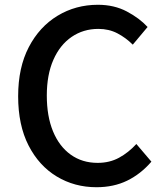

<svg xmlns="http://www.w3.org/2000/svg" viewBox="-20 -770 686 804"><path d="M384 14Q292 14 217.5 -31Q143 -76 99.5 -161Q56 -246 56 -367Q56 -487 100.5 -572.5Q145 -658 221 -704Q297 -750 390 -750Q458 -750 511 -722Q564 -694 598 -657L536 -583Q507 -612 471.5 -630.5Q436 -649 392 -649Q329 -649 280 -615.5Q231 -582 203.5 -519.5Q176 -457 176 -370Q176 -283 202 -220Q228 -157 276 -122.5Q324 -88 389 -88Q439 -88 478.5 -109.5Q518 -131 551 -167L614 -93Q569 -41 512.5 -13.5Q456 14 384 14Z"/></svg>

Font: Source Han Sans Medium
Style: Regular
Weight: 500
Designer: Ryoko NISHIZUKA Ë•øÂ°öÊ∂ºÂ≠ê (kana, bopomofo & ideographs); Paul D. Hunt (Latin, Greek & Cyrillic); Sandoll Communicatio
Foundry: Adobe
Version: Version 2.004;hotconv 1.0.118;makeotfexe 2.5.65603